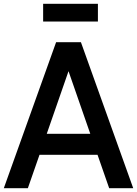

<svg xmlns="http://www.w3.org/2000/svg" viewBox="-33 -976 718 1006"><path d="M261 -755H391L665 10H539L478 -165H174L113 10H-13ZM440 -275 326 -603 212 -275ZM193 -956H480V-863H193Z"/></svg>

Font: BLUETTI 2.0 Medium
Style: Italic
Weight: 500
Designer: Stijn de Vries
Foundry: tokotype
Version: Version 2.005;October 31, 2023;FontCreator 14.0.0.2814 64-bi